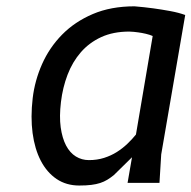

<svg xmlns="http://www.w3.org/2000/svg" viewBox="-20 -579 606 608"><path d="M463.5 -465Q454.5 -469 441.8 -472Q429 -475 417.5 -476.5Q404 -478.5 389.5 -479Q338.5 -479 300.5 -461.5Q262.5 -444 236 -413.5Q209.5 -383 194 -342.5Q178.5 -302 173 -256Q167.5 -210 172.2 -175.8Q177 -141.5 189.2 -118.2Q201.5 -95 220.2 -83.5Q239 -72 261.5 -72Q287.5 -72 309.5 -79Q331.5 -86 349.8 -97.5Q368 -109 383.2 -123.5Q398.5 -138 410.5 -153ZM384 0 398 -81 340.5 -24.5Q330 -16 319.8 -9.8Q309.5 -3.5 297.2 0.5Q285 4.5 269 6.5Q253 8.5 231 8.5Q190 8.5 159.2 -12.2Q128.5 -33 109.2 -70Q90 -107 83.2 -157.5Q76.5 -208 83.5 -268Q90 -323.5 113.2 -376Q136.5 -428.5 176.5 -469.2Q216.5 -510 273.8 -534.5Q331 -559 406 -559Q436.5 -556.5 466 -552.5Q491.5 -549 518.8 -544Q546 -539 566.5 -531.5L490.5 -90L485 0Z"/></svg>

Font: B612
Style: Italic
Weight: 400
Italic angle: -10°
Designer: Nicolas Chauveau, Thomas Paillot, Jonathan Favre-Lamarine, Jean-Luc Vinot
Foundry: AIRBUS
Version: Version 1.008